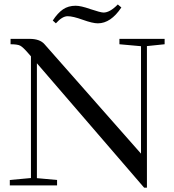

<svg xmlns="http://www.w3.org/2000/svg" viewBox="-20 -839 786 869"><path d="M422.9 -733.4Q399.4 -733.4 354.5 -749.5Q310.1 -765.6 286.1 -765.6Q261.7 -765.6 232.9 -733.4L218.8 -746.1Q241.2 -780.3 265.1 -796.6Q289.1 -813 322.3 -813Q346.2 -813 388.7 -797.9Q435.5 -782.2 448.7 -782.2Q477.5 -782.2 513.2 -818.8L529.3 -805.2Q481.4 -733.4 422.9 -733.4ZM24.4 0V-24.4L120.1 -33.2V-584L106.9 -599.1Q84 -625.5 71.8 -632.1Q59.6 -638.7 27.8 -638.7V-663.1H113.8Q160.2 -663.1 181.2 -639.2L618.2 -143.6V-629.9L520.5 -638.7V-663.1H725.1V-638.7L645 -630.4V10.3H632.3L147 -552.7V-32.7L238.3 -24.4V0Z"/></svg>

Font: Elstob 18pt
Style: Regular
Weight: 400
Designer: Peter S. Baker
Version: Version 1.015